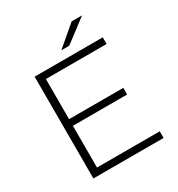

<svg xmlns="http://www.w3.org/2000/svg" viewBox="-188 -929 978 1052"><g transform="rotate(-30 300.5 -402.5)"><path d="M539 -42V0H95V-644H526V-602H142V-348H485V-306H142V-42ZM422 -805H488L344 -696H294Z"/></g></svg>

Font: Montserrat Ace
Style: Light
Weight: 300
Designer: Julieta Ulanovsky
Foundry: Julieta Ulanovsky
Version: Version 1